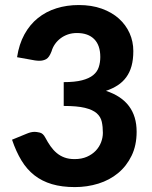

<svg xmlns="http://www.w3.org/2000/svg" viewBox="-20 -754 620 782"><path d="M49.5 -521Q57.5 -574 79.5 -614Q101.5 -654 134.5 -680.5Q167.5 -707 209.8 -720.2Q252 -733.5 301 -733.5Q353 -733.5 394.2 -718.8Q435.5 -704 464 -678.5Q492.5 -653 507.8 -619Q523 -585 523 -546Q523 -511.5 515.8 -485.2Q508.5 -459 494.2 -439.5Q480 -420 459.2 -406.5Q438.5 -393 411.5 -384Q536.5 -343 536.5 -217.5Q536.5 -162 516 -119.8Q495.5 -77.5 461 -49Q426.5 -20.5 380.8 -6.2Q335 8 285 8Q232 8 191.5 -4Q151 -16 120.2 -40Q89.5 -64 67.5 -100.2Q45.5 -136.5 29 -185L90 -210Q106.5 -217 121.5 -217Q128.5 -217 142 -214Q155.5 -211 164.5 -193.5Q174.5 -174.5 185.8 -158.5Q197 -142.5 211 -130.8Q225 -119 242.8 -112.5Q260.5 -106 283.5 -106Q312.5 -106 334 -115.5Q355.5 -125 370 -140.2Q384.5 -155.5 391.8 -174.8Q399 -194 399 -213Q399 -238 394.5 -258.2Q390 -278.5 373.8 -292.8Q357.5 -307 325.8 -314.8Q294 -322.5 239.5 -322.5V-419.5Q285 -419.5 314 -427Q343 -434.5 359.5 -448Q376 -461.5 382.2 -480.5Q388.5 -499.5 388.5 -522Q388.5 -569.5 363.8 -594.5Q339 -619.5 293.5 -619.5Q273.5 -619.5 256.8 -613.8Q240 -608 226.8 -598Q213.5 -588 204 -574.5Q194.5 -561 190 -545Q180.5 -520 168.2 -513.2Q156 -506.5 140.5 -506.5Q132 -506.5 122 -508Z"/></svg>

Font: Lato
Style: Regular
Weight: 800
Designer: Lukasz Dziedzic with Adam Twardoch and Botio Nikoltchev
Foundry: tyPoland Lukasz Dziedzic
Version: Version 2.015; 2015-08-06; http://www.latofonts.com/; ttfaut